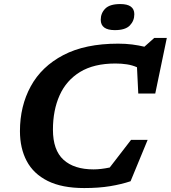

<svg xmlns="http://www.w3.org/2000/svg" viewBox="-20 -940 864 972"><path d="M641 -22.5Q595 -7 537.5 2.5Q480 12 406.5 12Q293.5 12 221.5 -24Q149.5 -60 115.2 -124.8Q81 -189.5 81 -276Q81 -403 135.8 -503.2Q190.5 -603.5 300.8 -661.2Q411 -719 578 -719Q616 -719 649 -714.8Q682 -710.5 711 -703.5L761 -748H824.5L766 -466.5H680L673.5 -599.5Q650 -610 622.8 -614.2Q595.5 -618.5 564.5 -618.5Q455.5 -618.5 385.5 -575.8Q315.5 -533 281.8 -457.5Q248 -382 248 -283.5Q248 -180 301.5 -131.2Q355 -82.5 453.5 -82.5Q489.5 -82.5 535.5 -92L643.5 -232H727.5ZM561.5 -787.5Q490 -787.5 490 -840Q490 -873.5 513 -896.5Q536 -919.5 589 -919.5Q660 -919.5 660 -868Q660 -834.5 637.2 -811Q614.5 -787.5 561.5 -787.5Z"/></svg>

Font: Newsreader 6pt SemiBold
Style: Italic
Weight: 600
Italic angle: -17°
Designer: Hugues Gentile
Foundry: Production Type
Version: Version 1.003; ttfautohint (v1.8.3)